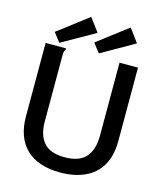

<svg xmlns="http://www.w3.org/2000/svg" viewBox="-121 -904 843 1004"><g transform="rotate(15 300.0 -402.0)"><path d="M301 12Q179 12 115.5 -50Q52 -112 52 -225V-623H162V-615Q157 -609 155.5 -601.5Q154 -594 154 -578V-224Q154 -152 188.5 -111.5Q223 -71 302 -71Q382 -71 417 -112Q452 -153 452 -227V-623H552V-228Q552 -145 520.5 -92Q489 -39 432 -13.5Q375 12 301 12ZM335 -642 297 -691 461 -816 514 -744ZM121 -642 83 -691 247 -816 301 -744Z"/></g></svg>

Font: Inconsolata Expanded SemiBold
Style: Regular
Weight: 600
Width: 7
Monospace: yes
Designer: Raph Levien, Cyreal, Brenton Simpson
Foundry: Raph Levien, Cyreal, Google
Version: Version 3.001; ttfautohint (v1.8.2.53-6de2)